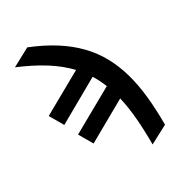

<svg xmlns="http://www.w3.org/2000/svg" viewBox="-222 -922 1205 1287"><g transform="rotate(-30 380.0 -279.0)"><path d="M179.7 -770.6Q286.6 -727.6 368.1 -675.8Q449.6 -623.9 509.8 -561.6Q570 -499.3 610.3 -425.6Q650.6 -351.9 675.1 -265.1Q699.6 -178.3 709.9 -77.4Q720.2 23.4 720.2 139.9L582 213.1Q582 103 574.2 9.8Q566.4 -83.5 547.9 -162.6L242.5 9.9L182.2 -94.1L511.7 -279.1Q500.7 -306.5 488.1 -331.7Q475.5 -356.9 460.6 -380.7L134.6 -196L74.2 -300.1L387.1 -475.9Q326 -540.8 240.6 -594.6Q155.2 -648.4 41.2 -696Z"/></g></svg>

Font: Cannonade
Style: Bold
Weight: 700
Designer: Rasmus Andersson
Foundry: rsms
Version: Version 3.012;git-f93a4a705